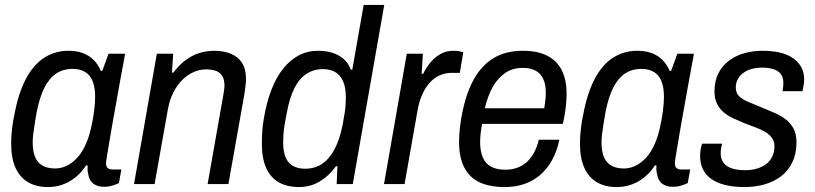

<svg xmlns="http://www.w3.org/2000/svg" viewBox="-20 -743 3289 775"><path d="M173 12Q127 12 94 -7Q61 -26 43 -65Q25 -104 25 -163Q25 -192 28.5 -222.5Q32 -253 39 -285Q55 -369 85 -425.5Q115 -482 158.5 -510Q202 -538 256 -538Q290 -538 315 -528.5Q340 -519 358 -501Q376 -483 387 -457H393L418 -526H485L462 -401Q457 -370 449.5 -330.5Q442 -291 435 -250.5Q428 -210 422 -174.5Q416 -139 412 -114.5Q408 -90 408 -84Q408 -71 414.5 -65Q421 -59 433 -59H470L460 -4Q450 1 434 6Q418 11 400 11Q374 11 357 -1.5Q340 -14 336 -41Q334 -48 333.5 -56.5Q333 -65 334 -74L328 -76Q301 -34 261 -11Q221 12 173 12ZM203 -63Q226 -63 248.5 -73.5Q271 -84 291.5 -106Q312 -128 327.5 -163.5Q343 -199 352 -248Q357 -273 359.5 -292Q362 -311 363 -325.5Q364 -340 364 -352Q364 -389 354.5 -414Q345 -439 324.5 -452Q304 -465 272 -465Q236 -465 208 -447Q180 -429 160 -390.5Q140 -352 128 -290Q123 -261 119.5 -239Q116 -217 114 -200.5Q112 -184 112 -169Q112 -114 134.5 -88.5Q157 -63 203 -63Z M521 0 613 -526H679L674 -450H680Q703 -481 729.5 -500.5Q756 -520 785 -529Q814 -538 844 -538Q882 -538 911 -526.5Q940 -515 956.5 -490Q973 -465 973 -424Q973 -411 971 -396.5Q969 -382 967 -366L902 0H818L881 -357Q883 -368 884.5 -378.5Q886 -389 886 -398Q886 -422 877 -436.5Q868 -451 851.5 -457Q835 -463 812 -463Q787 -463 762.5 -452.5Q738 -442 716.5 -421Q695 -400 679.5 -369.5Q664 -339 657 -298L604 0Z M1187 12Q1139 12 1105.5 -7Q1072 -26 1054.5 -65Q1037 -104 1037 -162Q1037 -185 1038.5 -211Q1040 -237 1045 -265Q1056 -330 1075.5 -380.5Q1095 -431 1123 -466Q1151 -501 1186 -519.5Q1221 -538 1264 -538Q1296 -538 1321.5 -530Q1347 -522 1366.5 -505.5Q1386 -489 1396 -462H1402L1448 -723H1531L1404 0H1339L1342 -72H1336Q1308 -33 1270.5 -10.5Q1233 12 1187 12ZM1212 -62Q1252 -62 1282 -83Q1312 -104 1332 -143.5Q1352 -183 1363 -239Q1368 -266 1371 -285.5Q1374 -305 1375 -320.5Q1376 -336 1376 -349Q1376 -392 1364 -417Q1352 -442 1331.5 -453Q1311 -464 1284 -464Q1246 -464 1217 -445Q1188 -426 1168.5 -387.5Q1149 -349 1138 -289Q1132 -260 1128.5 -238Q1125 -216 1124 -199.5Q1123 -183 1123 -169Q1123 -113 1145.5 -87.5Q1168 -62 1212 -62Z M1530 0 1622 -526H1687L1682 -445H1688Q1700 -470 1717.5 -491Q1735 -512 1758 -525Q1781 -538 1811 -538Q1824 -538 1834 -536Q1844 -534 1850 -532L1836 -449H1804Q1777 -449 1754 -438.5Q1731 -428 1713.5 -408Q1696 -388 1683.5 -359.5Q1671 -331 1665 -295L1613 0Z M2018 12Q1956 12 1915 -7.5Q1874 -27 1853.5 -68Q1833 -109 1833 -170Q1833 -201 1837 -233.5Q1841 -266 1848 -297Q1863 -370 1893.5 -424.5Q1924 -479 1972.5 -508.5Q2021 -538 2091 -538Q2150 -538 2189 -518Q2228 -498 2247.5 -459.5Q2267 -421 2267 -364Q2267 -339 2263.5 -308.5Q2260 -278 2252 -243H1926Q1922 -222 1920 -204Q1918 -186 1918 -170Q1918 -131 1929.5 -106Q1941 -81 1963.5 -69.5Q1986 -58 2021 -58Q2044 -58 2065 -65Q2086 -72 2103.5 -86.5Q2121 -101 2134 -124Q2147 -147 2155 -179H2238Q2228 -132 2208 -96Q2188 -60 2159.5 -36Q2131 -12 2095.5 0Q2060 12 2018 12ZM1937 -306H2177Q2180 -324 2181.5 -339.5Q2183 -355 2183 -369Q2183 -403 2172.5 -425Q2162 -447 2141.5 -458Q2121 -469 2089 -469Q2050 -469 2020 -449Q1990 -429 1969.5 -393Q1949 -357 1937 -306Z M2469 12Q2423 12 2390 -7Q2357 -26 2339 -65Q2321 -104 2321 -163Q2321 -192 2324.5 -222.5Q2328 -253 2335 -285Q2351 -369 2381 -425.5Q2411 -482 2454.5 -510Q2498 -538 2552 -538Q2586 -538 2611 -528.5Q2636 -519 2654 -501Q2672 -483 2683 -457H2689L2714 -526H2781L2758 -401Q2753 -370 2745.5 -330.5Q2738 -291 2731 -250.5Q2724 -210 2718 -174.5Q2712 -139 2708 -114.5Q2704 -90 2704 -84Q2704 -71 2710.5 -65Q2717 -59 2729 -59H2766L2756 -4Q2746 1 2730 6Q2714 11 2696 11Q2670 11 2653 -1.5Q2636 -14 2632 -41Q2630 -48 2629.5 -56.5Q2629 -65 2630 -74L2624 -76Q2597 -34 2557 -11Q2517 12 2469 12ZM2499 -63Q2522 -63 2544.5 -73.5Q2567 -84 2587.5 -106Q2608 -128 2623.5 -163.5Q2639 -199 2648 -248Q2653 -273 2655.5 -292Q2658 -311 2659 -325.5Q2660 -340 2660 -352Q2660 -389 2650.5 -414Q2641 -439 2620.5 -452Q2600 -465 2568 -465Q2532 -465 2504 -447Q2476 -429 2456 -390.5Q2436 -352 2424 -290Q2419 -261 2415.5 -239Q2412 -217 2410 -200.5Q2408 -184 2408 -169Q2408 -114 2430.5 -88.5Q2453 -63 2499 -63Z M2985 12Q2940 12 2906.5 3.5Q2873 -5 2850.5 -21Q2828 -37 2817 -60.5Q2806 -84 2806 -112Q2806 -125 2808 -138.5Q2810 -152 2814 -163H2895Q2892 -153 2890.5 -143Q2889 -133 2889 -125Q2889 -101 2901 -85.5Q2913 -70 2935 -63Q2957 -56 2988 -56Q3013 -56 3034 -62Q3055 -68 3071.5 -80Q3088 -92 3097 -110.5Q3106 -129 3106 -153Q3106 -173 3095.5 -187Q3085 -201 3068 -211Q3051 -221 3029 -229Q3007 -237 2984 -246Q2962 -255 2940.5 -265Q2919 -275 2902 -289Q2885 -303 2874.5 -323.5Q2864 -344 2864 -374Q2864 -415 2879 -445.5Q2894 -476 2921 -497Q2948 -518 2983.5 -528Q3019 -538 3059 -538Q3096 -538 3127 -531Q3158 -524 3180 -509Q3202 -494 3214 -472.5Q3226 -451 3226 -423Q3226 -410 3223.5 -397Q3221 -384 3219 -375H3139Q3141 -389 3141.5 -396Q3142 -403 3142 -408Q3142 -431 3131.5 -444.5Q3121 -458 3101.5 -464Q3082 -470 3057 -470Q3033 -470 3013.5 -464.5Q2994 -459 2980 -448.5Q2966 -438 2958 -423Q2950 -408 2950 -390Q2950 -367 2964 -354Q2978 -341 3000 -332Q3022 -323 3048 -312Q3073 -301 3099 -290.5Q3125 -280 3146.5 -265Q3168 -250 3181.5 -227Q3195 -204 3195 -169Q3195 -123 3178.5 -88.5Q3162 -54 3133.5 -32Q3105 -10 3067 1Q3029 12 2985 12Z"/></svg>

Font: Archivo SemiCondensed
Style: Italic
Weight: 400
Width: 4
Italic angle: -10°
Designer: Hector Gatti
Foundry: Omnibus-Type
Version: Version 2.001